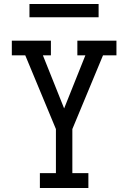

<svg xmlns="http://www.w3.org/2000/svg" viewBox="-20 -938 640 958"><path d="M421 0H179V-74H259V-294L106 -662H39V-735H234V-662H194L300 -397L406 -662H366V-735H561V-662H494L341 -294V-74H421ZM127 -852V-918H472V-852Z"/></svg>

Font: Iosevka Etoile
Style: Regular
Weight: 400
Designer: Belleve Invis
Foundry: Belleve Invis
Version: Version 33.2.4